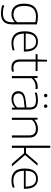

<svg xmlns="http://www.w3.org/2000/svg" viewBox="1462 -2310 1078 4042"><g transform="rotate(90 2001.0 -289.0)"><path d="M254 230Q217 230 172.5 223.2Q128 216.5 91.5 203V161Q136 175.5 175.8 182.2Q215.5 189 253.5 189Q352.5 189 400 146Q447.5 103 447.5 -4.5V-59.5H444Q415.5 -29.5 373 -10.5Q330.5 8.5 276.5 8.5Q215.5 8.5 165.8 -17.8Q116 -44 86.5 -102.8Q57 -161.5 57 -259.5Q57 -406 126.8 -477.2Q196.5 -548.5 330.5 -548.5Q415 -548.5 493 -525.5V-9.5Q493 119.5 432.8 174.8Q372.5 230 254 230ZM283.5 -33.5Q328.5 -33.5 372.5 -52Q416.5 -70.5 447.5 -111V-493Q424.5 -499.5 393.2 -503.5Q362 -507.5 326.5 -507.5Q217.5 -507.5 161 -449.5Q104.5 -391.5 104.5 -264Q104.5 -176 128 -125.8Q151.5 -75.5 192 -54.5Q232.5 -33.5 283.5 -33.5Z M891.5 9Q771 9 705 -57.2Q639 -123.5 639 -270.5Q639 -413 697.8 -480.8Q756.5 -548.5 856 -548.5Q955.5 -548.5 1010.8 -480.5Q1066 -412.5 1066 -270V-252.5H686.5Q689.5 -133.5 743.5 -82.5Q797.5 -31.5 895.5 -31.5Q929 -31.5 964.5 -38Q1000 -44.5 1040 -57V-15.5Q963 9 891.5 9ZM856 -509.5Q778.5 -509.5 733.8 -458.8Q689 -408 686.5 -290.5H1020.5Q1018 -407.5 975.5 -458.5Q933 -509.5 856 -509.5Z M1405.5 9Q1323.5 9 1277.8 -32.8Q1232 -74.5 1232 -166V-500H1119V-540.5H1232L1238.5 -740H1277.5V-540.5H1476.5V-500H1277.5V-174Q1277.5 -97 1312 -64.8Q1346.5 -32.5 1411 -32.5Q1443.5 -32.5 1487 -42.5V-0.5Q1464.5 5 1445.5 7Q1426.5 9 1405.5 9Z M1581 0V-540.5H1620.5L1624 -467.5H1628.5Q1660.5 -504 1708.2 -524.5Q1756 -545 1804.5 -545Q1831 -545 1853.5 -540.5V-497Q1841.5 -498.5 1829.5 -499.2Q1817.5 -500 1803.5 -500Q1760.5 -500 1710.2 -479.5Q1660 -459 1626.5 -414.5V0Z M2066 8Q1987.5 8 1943.5 -29.8Q1899.5 -67.5 1899.5 -135Q1899.5 -202.5 1944.8 -240.2Q1990 -278 2091 -289.5L2242.5 -307.5V-367Q2242.5 -423 2224.2 -453.5Q2206 -484 2171.2 -496Q2136.5 -508 2086.5 -508Q2053.5 -508 2012.8 -502Q1972 -496 1931 -481.5V-523Q1965 -535.5 2007.2 -542Q2049.5 -548.5 2088.5 -548.5Q2152 -548.5 2196.5 -532Q2241 -515.5 2264.2 -475.8Q2287.5 -436 2287.5 -366.5V0H2248L2244.5 -64.5H2240Q2211 -31 2164.8 -11.5Q2118.5 8 2066 8ZM1947.5 -138.5Q1947.5 -87.5 1978 -59.5Q2008.5 -31.5 2071.5 -31.5Q2118 -31.5 2162.5 -50.8Q2207 -70 2242.5 -112V-269L2091.5 -251.5Q2014 -242.5 1980.8 -215Q1947.5 -187.5 1947.5 -138.5ZM2214.5 -675.5Q2198.5 -675.5 2188.5 -685Q2178.5 -694.5 2178.5 -711Q2178.5 -727 2188.5 -737Q2198.5 -747 2214.5 -747Q2231 -747 2240.8 -737Q2250.5 -727 2250.5 -711Q2250.5 -694.5 2240.8 -685Q2231 -675.5 2214.5 -675.5ZM1991.5 -675.5Q1975 -675.5 1965.2 -685Q1955.5 -694.5 1955.5 -711Q1955.5 -727 1965.2 -737Q1975 -747 1991.5 -747Q2007.5 -747 2017.5 -737Q2027.5 -727 2027.5 -711Q2027.5 -694.5 2017.5 -685Q2007.5 -675.5 1991.5 -675.5Z M2458 0V-540.5H2497.5L2501 -476H2505.5Q2583.5 -548.5 2694 -548.5Q2775.5 -548.5 2826 -505.2Q2876.5 -462 2876.5 -357V0H2831V-356.5Q2831 -439.5 2792.8 -473Q2754.5 -506.5 2689 -506.5Q2645 -506.5 2593.5 -487.5Q2542 -468.5 2503.5 -422V0Z M3047 0V-808H3092.5V-297H3205.5L3414 -540.5H3468L3244 -277L3484.5 0H3429.5L3206 -256H3092.5V0Z M3780 9Q3659.5 9 3593.5 -57.2Q3527.5 -123.5 3527.5 -270.5Q3527.5 -413 3586.2 -480.8Q3645 -548.5 3744.5 -548.5Q3844 -548.5 3899.2 -480.5Q3954.5 -412.5 3954.5 -270V-252.5H3575Q3578 -133.5 3632 -82.5Q3686 -31.5 3784 -31.5Q3817.5 -31.5 3853 -38Q3888.5 -44.5 3928.5 -57V-15.5Q3851.5 9 3780 9ZM3744.5 -509.5Q3667 -509.5 3622.2 -458.8Q3577.5 -408 3575 -290.5H3909Q3906.5 -407.5 3864 -458.5Q3821.5 -509.5 3744.5 -509.5Z"/></g></svg>

Font: Encode Sans SmExp XLt
Style: Regular
Weight: 200
Width: 6
Designer: Multiple Designers
Foundry: Impallari Type
Version: Version 3.002; ttfautohint (v1.8.3) -l 8 -r 50 -G 200 -x 14 